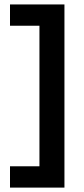

<svg xmlns="http://www.w3.org/2000/svg" viewBox="-20 -695 379 864"><path d="M25 149.2V53.3H157.5V-579.2H25V-675H270V149.2Z"/></svg>

Font: Funnel Display SemiBold
Style: Regular
Weight: 600
Designer: NORD ID, Kristian Moeller
Foundry: Dicotype
Version: Version 1.000